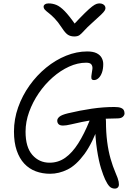

<svg xmlns="http://www.w3.org/2000/svg" viewBox="-20 -1010 779 1127"><path d="M654 97Q635 97 622.5 84Q610 71 597 43Q587 22 573.5 -20.5Q560 -63 549.5 -130.5Q539 -198 537 -292L566 -290Q523 -170 475 -105Q427 -40 376.5 -15Q326 10 274 10Q229 10 190 -4.5Q151 -19 122.5 -49.5Q94 -80 78 -127Q62 -174 62 -238Q62 -311 86.5 -380Q111 -449 153.5 -508.5Q196 -568 251 -613Q306 -658 368 -683Q430 -708 492 -708Q526 -708 546.5 -698Q567 -688 576.5 -671Q586 -654 586 -634Q586 -605 578.5 -584Q571 -563 558.5 -551.5Q546 -540 532 -540Q518 -540 516.5 -550.5Q515 -561 518 -576Q521 -591 522.5 -606Q524 -621 516.5 -631.5Q509 -642 486 -642Q436 -642 385.5 -619Q335 -596 289 -555.5Q243 -515 207.5 -463Q172 -411 151 -353Q130 -295 130 -237Q130 -146 170 -100.5Q210 -55 271 -55Q322 -55 363 -84Q404 -113 439 -168Q474 -223 506 -302Q517 -328 530.5 -338Q544 -348 568 -348Q584 -348 593 -334.5Q602 -321 602 -297Q602 -234 609 -179Q616 -124 629 -78.5Q642 -33 658 4Q666 22 670.5 35Q675 48 676.5 56.5Q678 65 678 73Q678 84 671.5 90.5Q665 97 654 97ZM350 -273Q332 -273 324 -281Q316 -289 316 -302Q316 -314 329 -325Q342 -336 379 -345Q450 -362 518.5 -372Q587 -382 651 -382Q676 -382 689 -377Q702 -372 706.5 -363.5Q711 -355 711 -344Q711 -334 701 -324.5Q691 -315 669 -315Q602 -315 550.5 -308.5Q499 -302 460.5 -294Q422 -286 395 -279.5Q368 -273 350 -273ZM564 -990Q575 -990 583 -986Q591 -982 595 -976Q599 -970 599 -962Q599 -956 594.5 -948Q590 -940 573 -923.5Q556 -907 520 -875Q489 -847 473.5 -829.5Q458 -812 447 -804Q436 -796 416 -796Q394 -796 378.5 -806Q363 -816 343 -847Q320 -882 300.5 -902Q281 -922 266.5 -933Q252 -944 244 -952.5Q236 -961 236 -971Q236 -979 244 -984.5Q252 -990 265 -990Q289 -990 311 -981Q333 -972 359.5 -945Q386 -918 425 -862L408 -861Q451 -907 478 -933.5Q505 -960 521 -972Q537 -984 546.5 -987Q556 -990 564 -990Z"/></svg>

Font: Shantell Sans Light
Style: Regular
Weight: 300
Designer: Stephen Nixon, Anya Danilova, Shantell Martin
Foundry: Arrow Type
Version: Version 1.011;[c5ecc13dd]